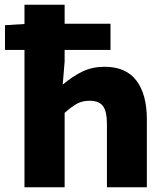

<svg xmlns="http://www.w3.org/2000/svg" viewBox="-20 -788 699 808"><path d="M83 -578H1V-682L83 -687V-768H252V-688H445V-578H252V-529L244 -432Q287 -468 328 -487.5Q369 -507 420 -507Q510 -507 554 -449Q598 -391 598 -286V0H430V-265Q430 -320 413 -342Q396 -364 358 -364Q328 -364 306.5 -353Q285 -342 252 -313V0H83Z"/></svg>

Font: Nebula Sans Bold
Style: Regular
Weight: 700
Designer: Paul D. Hunt for Adobe (as Source Sans)
Foundry: Nebula Entertainment & Broadcasting LLC
Version: Version 1.010